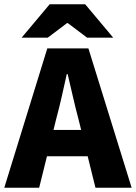

<svg xmlns="http://www.w3.org/2000/svg" viewBox="-28 -877 635 897"><path d="M-8 0 193 -651H385L587 0H418L338 -323Q325 -371 312.5 -426Q300 -481 288 -531H284Q273 -481 260.5 -426Q248 -371 235 -323L155 0ZM130 -147V-270H446V-147ZM73 -701 204 -857H370L501 -701H379L289 -769H285L195 -701Z"/></svg>

Font: Source Sans 3 ExtraLight ExtraBold
Style: Regular
Weight: 800
Version: Version 3.052;hotconv 1.1.0;makeotfexe 2.6.0